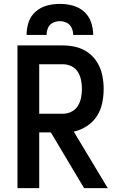

<svg xmlns="http://www.w3.org/2000/svg" viewBox="-20 -969 616 989"><path d="M70 0H182V-287H242L413 0H535L360 -291Q396 -299 427.5 -319.5Q459 -340 479 -371Q499 -402 506.5 -438Q514 -474 514 -511Q514 -546 507 -580.5Q500 -615 482 -645.5Q464 -676 435.5 -697Q407 -718 373 -726.5Q339 -735 304 -735H70ZM182 -383V-638H304Q327 -638 348 -628Q369 -618 381 -598.5Q393 -579 397.5 -556.5Q402 -534 402 -511Q402 -488 397.5 -465.5Q393 -443 381 -423.5Q369 -404 348 -393.5Q327 -383 304 -383ZM117 -789H220Q220 -808 227.5 -825.5Q235 -843 252 -851.5Q269 -860 288 -860Q307 -860 324 -851.5Q341 -843 349 -825.5Q357 -808 357 -789H460Q460 -823 449 -855Q438 -887 412.5 -909.5Q387 -932 354 -940.5Q321 -949 288 -949Q255 -949 222.5 -940.5Q190 -932 164 -909.5Q138 -887 127.5 -855Q117 -823 117 -789Z"/></svg>

Font: Iosevka Sparkle Semibold
Style: Regular
Weight: 600
Designer: Belleve Invis
Foundry: Belleve Invis
Version: Version 4.5.0; ttfautohint (v1.8.3)